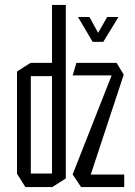

<svg xmlns="http://www.w3.org/2000/svg" viewBox="-20 -759 549 779"><path d="M246 -451 191 -504V-739H247V-451ZM105 -450V-504H204L247 -451V-450ZM83 0 49 -54V-55H191V0ZM49 -55V-469L104 -504H105V-55ZM191 0V-450H247V-35L192 0ZM275 -453V-454L290 -504H453L447 -453ZM345 -41 275 -51V-52L453 -504L482 -456ZM309 0 275 -51H484V0ZM356 -589 297 -689V-690H343L396 -593ZM357 -589 415 -690H460V-689L399 -589Z"/></svg>

Font: Foldit Light
Style: Regular
Weight: 300
Version: Version 1.003